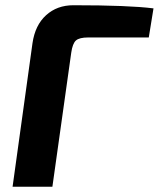

<svg xmlns="http://www.w3.org/2000/svg" viewBox="-20 -713 606 733"><path d="M28 0 104 -548Q114 -617 156 -655Q198 -693 260 -693Q472 -693 566 -681L548 -570H317Q283 -570 270 -558.5Q257 -547 252 -512L180 0Z"/></svg>

Font: Ezarion
Style: Bold Italic
Weight: 700
Italic angle: -8°
Designer: Natanael Gama
Version: Version 1.001;PS 001.001;hotconv 1.0.70;makeotf.lib2.5.58329